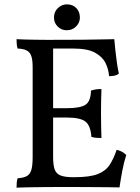

<svg xmlns="http://www.w3.org/2000/svg" viewBox="-20 -859 641 882"><path d="M56 -679Q71 -678 93.5 -677.5Q116 -677 141 -676.5Q166 -676 188.5 -676Q211 -676 224 -676V-138Q224 -101 231 -81Q238 -61 258 -53Q278 -45 315 -45V0Q287 0 250.5 0Q214 0 176.5 0.5Q139 1 107 1.5Q75 2 56 3Q56 -11 57 -21.5Q58 -32 61 -40Q88 -42 103 -50Q118 -58 124 -78.5Q130 -99 130 -138V-549Q130 -583 124 -601Q118 -619 103 -627Q88 -635 61 -636Q58 -644 57 -655.5Q56 -667 56 -679ZM516 -171Q531 -167 541 -161.5Q551 -156 560 -147Q549 -113 541.5 -73Q534 -33 529 2Q510 1 477.5 1Q445 1 403.5 0.5Q362 0 315 0V-45H321Q393 -45 429.5 -59.5Q466 -74 484 -102Q502 -130 516 -171ZM446 -450Q445 -425 444.5 -396Q444 -367 444 -341Q444 -315 444.5 -283Q445 -251 446 -225Q433 -225 422 -226Q411 -227 400 -230Q396 -282 372.5 -300.5Q349 -319 287 -319H215V-362H287Q349 -362 373 -378Q397 -394 398 -443Q411 -447 422 -448.5Q433 -450 446 -450ZM505 -679Q507 -657 510 -628Q513 -599 517 -571Q521 -543 526 -521Q518 -514 506.5 -511.5Q495 -509 481 -509Q479 -540 465 -569Q451 -598 416.5 -617Q382 -636 317 -636H203L224 -676Q303 -676 359.5 -676.5Q416 -677 452.5 -678Q489 -679 505 -679ZM287 -720Q262 -720 245 -737Q228 -754 228 -778Q228 -805 246 -822Q264 -839 287 -839Q314 -839 330.5 -822Q347 -805 347 -778Q347 -755 329.5 -737.5Q312 -720 287 -720Z"/></svg>

Font: Vollkorn
Style: Regular
Weight: 400
Designer: Friedrich Althausen
Foundry: Friedrich Althausen
Version: Version 5.001